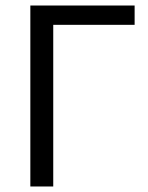

<svg xmlns="http://www.w3.org/2000/svg" viewBox="-20 -676 538 696"><path d="M90 0V-656H468V-586H173V0Z"/></svg>

Font: Toshiba Sans
Style: Regular
Weight: 400
Designer: Paul D. Hunt
Foundry: Toshiba Corporation
Version: Version 2.020;PS 2.0;hotconv 1.0.86;makeotf.lib2.5.63406